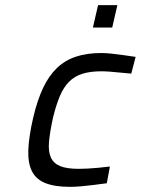

<svg xmlns="http://www.w3.org/2000/svg" viewBox="-20 -716 547 746"><path d="M374 -510Q391 -510 414 -507.5Q437 -505 458 -502Q482 -498 507 -495L490 -430Q467 -432 446 -434Q428 -436 408 -437.5Q388 -439 374 -439Q331 -439 300.5 -429.5Q270 -420 248.5 -398.5Q227 -377 212.5 -342.5Q198 -308 186 -259Q174 -204 170.5 -166Q167 -128 177.5 -104.5Q188 -81 214 -70.5Q240 -60 286 -60Q300 -60 320.5 -61Q341 -62 361 -64Q383 -66 407 -69L395 -4Q367 0 341 3Q318 6 294 8Q270 10 253 10Q193 10 156.5 -4.5Q120 -19 104 -51Q88 -83 90 -134Q92 -185 109 -259Q125 -327 147.5 -374.5Q170 -422 201.5 -452Q233 -482 275.5 -496Q318 -510 374 -510ZM361 -696H436L416 -609H341Z"/></svg>

Font: Panefresco 400wt
Style: Italic
Weight: 400
Foundry: Campivisivi & Chank Co
Version: Version 1.001